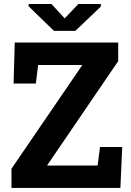

<svg xmlns="http://www.w3.org/2000/svg" viewBox="-20 -919 639 939"><path d="M36.1 0V-93.8L382.8 -601.1H166.5L155.3 -510.3H46.4L52.2 -710.9H558.1V-620.1L210 -109.4H457.5L469.2 -200.2H577.6L568.8 0ZM473.1 -899.5V-886.8L348.6 -768.1H243.7L120.1 -888.2V-899.5H231.5L296.4 -829.1L363.3 -899.5Z"/></svg>

Font: Roboto Slab LO
Style: Bold
Weight: 700
Designer: Google
Version: Version 2.000